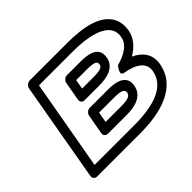

<svg xmlns="http://www.w3.org/2000/svg" viewBox="-130 -744 960 960"><g transform="rotate(-45 349.5 -264.0)"><path d="M647 -381C640 -340 597 -311 537 -295C537 -295 498 -252 531 -246C604 -234 648 -204 639 -151C623 -60 524 -25 382 -25H101L186 -503H426C539 -503 619 -479 642 -432C649 -418 651 -401 647 -381ZM697 -381C702 -410 699 -437 688 -460C652 -533 550 -553 435 -553H170C159 -553 143 -543 140 -528L47 0C45 11 53 25 68 25H374C514 25 664 -10 689 -151C700 -215 664 -254 616 -276C654 -298 689 -333 697 -381ZM522 -165C533 -228 475 -244 421 -244H285C270 -244 258 -230 256 -219L237 -113C234 -98 247 -88 258 -88H394C446 -88 511 -101 522 -165ZM472 -165C469 -149 457 -138 402 -138H292L302 -194H412C466 -194 475 -181 472 -165ZM524 -362C536 -431 469 -440 415 -440H320C305 -440 293 -426 291 -415L273 -314C270 -299 282 -289 293 -289H398C447 -289 513 -299 524 -362ZM474 -362C472 -349 462 -339 407 -339H327L336 -390H406C467 -390 477 -381 474 -362Z"/></g></svg>

Font: Asimov
Style: XWidOuIt
Weight: 500
Designer: Google
Version: Version 2.000980; 2014